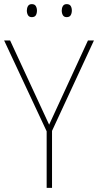

<svg xmlns="http://www.w3.org/2000/svg" viewBox="-20 -910 475 930"><path d="M218 -306 406 -714H435L232 -276V0H206V-274L0 -714H29ZM110 -859Q110 -871 115.5 -880.5Q121 -890 134 -890Q148 -890 153.5 -880.5Q159 -871 159 -859Q159 -845 153.5 -836Q148 -827 134 -827Q121 -827 115.5 -836.5Q110 -846 110 -859ZM279 -859Q279 -871 284.5 -880.5Q290 -890 303 -890Q317 -890 322.5 -881Q328 -872 328 -859Q328 -846 322.5 -836.5Q317 -827 303 -827Q290 -827 284.5 -836.5Q279 -846 279 -859Z"/></svg>

Font: Noto Sans Myanmar SemiCondensed Thin
Style: Regular
Weight: 100
Width: 4
Designer: Monotype Design Team
Foundry: Monotype Imaging Inc.
Version: Version 2.107; ttfautohint (v1.8.4.7-5d5b)